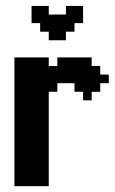

<svg xmlns="http://www.w3.org/2000/svg" viewBox="-20 -638 393 658"><path d="M29.4 -441.2H58.8V-411.8H29.4ZM58.8 -441.2H88.2V-411.8H58.8ZM88.2 -441.2H117.6V-411.8H88.2ZM29.4 -382.4H58.8V-352.9H29.4ZM29.4 -411.8H58.8V-382.4H29.4ZM88.2 -29.4H117.6V0H88.2ZM58.8 -29.4H88.2V0H58.8ZM29.4 -58.8H58.8V-29.4H29.4ZM29.4 -88.2H58.8V-58.8H29.4ZM29.4 -29.4H58.8V0H29.4ZM176.5 -441.2H205.9V-411.8H176.5ZM117.6 -441.2H147.1V-411.8H117.6ZM205.9 -441.2H235.3V-411.8H205.9ZM235.3 -441.2H264.7V-411.8H235.3ZM264.7 -441.2H294.1V-411.8H264.7ZM294.1 -411.8H323.5V-382.4H294.1ZM294.1 -382.4H323.5V-352.9H294.1ZM323.5 -382.4H352.9V-352.9H323.5ZM294.1 -352.9H323.5V-323.5H294.1ZM264.7 -352.9H294.1V-323.5H264.7ZM117.6 -29.4H147.1V0H117.6ZM117.6 -58.8H147.1V-29.4H117.6ZM88.2 -58.8H117.6V-29.4H88.2ZM58.8 -58.8H88.2V-29.4H58.8ZM58.8 -294.1H88.2V-264.7H58.8ZM58.8 -323.5H88.2V-294.1H58.8ZM29.4 -352.9H58.8V-323.5H29.4ZM58.8 -382.4H88.2V-352.9H58.8ZM88.2 -411.8H117.6V-382.4H88.2ZM117.6 -411.8H147.1V-382.4H117.6ZM147.1 -411.8H176.5V-382.4H147.1ZM147.1 -382.4H176.5V-352.9H147.1ZM147.1 -352.9H176.5V-323.5H147.1ZM117.6 -352.9H147.1V-323.5H117.6ZM88.2 -352.9H117.6V-323.5H88.2ZM117.6 -323.5H147.1V-294.1H117.6ZM117.6 -294.1H147.1V-264.7H117.6ZM117.6 -264.7H147.1V-235.3H117.6ZM117.6 -88.2H147.1V-58.8H117.6ZM88.2 -88.2H117.6V-58.8H88.2ZM88.2 -294.1H117.6V-264.7H88.2ZM88.2 -323.5H117.6V-294.1H88.2ZM88.2 -382.4H117.6V-352.9H88.2ZM117.6 -382.4H147.1V-352.9H117.6ZM176.5 -411.8H205.9V-382.4H176.5ZM205.9 -411.8H235.3V-382.4H205.9ZM235.3 -411.8H264.7V-382.4H235.3ZM264.7 -411.8H294.1V-382.4H264.7ZM264.7 -382.4H294.1V-352.9H264.7ZM235.3 -382.4H264.7V-352.9H235.3ZM205.9 -382.4H235.3V-352.9H205.9ZM176.5 -382.4H205.9V-352.9H176.5ZM58.8 -411.8H88.2V-382.4H58.8ZM58.8 -88.2H88.2V-58.8H58.8ZM58.8 -352.9H88.2V-323.5H58.8ZM29.4 -323.5H58.8V-294.1H29.4ZM29.4 -294.1H58.8V-264.7H29.4ZM29.4 -117.6H58.8V-88.2H29.4ZM58.8 -117.6H88.2V-88.2H58.8ZM88.2 -117.6H117.6V-88.2H88.2ZM117.6 -117.6H147.1V-88.2H117.6ZM88.2 -264.7H117.6V-235.3H88.2ZM58.8 -264.7H88.2V-235.3H58.8ZM29.4 -264.7H58.8V-235.3H29.4ZM29.4 -235.3H58.8V-205.9H29.4ZM29.4 -205.9H58.8V-176.5H29.4ZM29.4 -176.5H58.8V-147.1H29.4ZM58.8 -176.5H88.2V-147.1H58.8ZM58.8 -147.1H88.2V-117.6H58.8ZM88.2 -147.1H117.6V-117.6H88.2ZM29.4 -147.1H58.8V-117.6H29.4ZM117.6 -147.1H147.1V-117.6H117.6ZM117.6 -176.5H147.1V-147.1H117.6ZM117.6 -205.9H147.1V-176.5H117.6ZM117.6 -235.3H147.1V-205.9H117.6ZM88.2 -235.3H117.6V-205.9H88.2ZM58.8 -235.3H88.2V-205.9H58.8ZM58.8 -205.9H88.2V-176.5H58.8ZM88.2 -176.5H117.6V-147.1H88.2ZM88.2 -205.9H117.6V-176.5H88.2ZM235.3 -352.9H264.7V-323.5H235.3ZM264.7 -323.5H294.1V-294.1H264.7ZM147.1 -500V-529.4H176.5V-500ZM147.1 -529.4V-558.8H176.5V-529.4ZM205.9 -558.8V-588.2H235.3V-558.8ZM117.6 -529.4V-558.8H147.1V-529.4ZM117.6 -558.8V-588.2H147.1V-558.8ZM235.3 -558.8V-588.2H264.7V-558.8ZM88.2 -558.8V-588.2H117.6V-558.8ZM117.6 -588.2V-617.6H147.1V-588.2ZM88.2 -588.2V-617.6H117.6V-588.2ZM176.5 -500V-529.4H205.9V-500ZM176.5 -529.4V-558.8H205.9V-529.4ZM205.9 -529.4V-558.8H235.3V-529.4ZM176.5 -558.8V-588.2H205.9V-558.8ZM235.3 -588.2V-617.6H264.7V-588.2ZM205.9 -588.2V-617.6H235.3V-588.2ZM147.1 -558.8V-588.2H176.5V-558.8Z"/></svg>

Font: Jersey 20
Style: Regular
Weight: 400
Designer: Sarah Cadigan-Fried
Version: Version 1.000; ttfautohint (v1.8.4.7-5d5b)